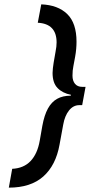

<svg xmlns="http://www.w3.org/2000/svg" viewBox="-20 -732 413 882"><path d="M20.5 130 36 43.5Q89 41 120.5 7.8Q152 -25.5 162.5 -85.5L174.5 -154Q183.5 -203 200.2 -233.5Q217 -264 242.8 -278.2Q268.5 -292.5 305 -292.5L306 -296.5Q267.5 -304 244.5 -327.5Q221.5 -351 221.5 -397Q221.5 -407 223 -419.2Q224.5 -431.5 226.5 -444.5L235 -493.5Q237.5 -506 238.8 -517Q240 -528 240 -537Q240 -623 153.5 -627.5L169.5 -712Q246 -709 288.8 -667.5Q331.5 -626 331.5 -540.5Q331.5 -525 330 -507.2Q328.5 -489.5 325 -470.5L317 -427.5Q315 -417.5 314 -407.5Q313 -397.5 313 -384.5Q313 -361 324.5 -347Q336 -333 358 -333H373L357.5 -249H344.5Q316.5 -249 297 -224.5Q277.5 -200 270.5 -160L253.5 -67.5Q236.5 27.5 178.8 78.8Q121 130 20.5 130Z"/></svg>

Font: Overpass Medium
Style: Italic
Weight: 500
Italic angle: -10°
Designer: Delve Withrington, Dave Bailey, Thomas Jockin
Foundry: Delve Fonts LLC
Version: Version 4.000